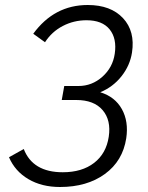

<svg xmlns="http://www.w3.org/2000/svg" viewBox="-20 -739 593 768"><path d="M220 9Q147 9 93.5 -22.5Q40 -54 16 -110L75 -143Q111 -50 231 -50Q308 -50 356.5 -87.5Q405 -125 415 -192Q425 -258 390.5 -298.5Q356 -339 285 -339H227L237 -395H294Q348 -395 389.5 -432Q431 -469 439 -524Q448 -585 418.5 -621.5Q389 -658 326 -658Q275 -658 231 -635Q187 -612 160 -570L113 -604Q197 -719 331 -719Q423 -719 472 -666.5Q521 -614 508 -529Q500 -477 466 -434Q432 -391 381 -370Q440 -352 467.5 -302.5Q495 -253 485 -186Q471 -95 399.5 -43Q328 9 220 9Z"/></svg>

Font: Raleway-v4020
Style: Italic
Weight: 400
Italic angle: -12°
Designer: Matt McInerney, Pablo Impallari, Rodrigo Fuenzalida
Foundry: Matt McInerney, Pablo Impallari, Rodrigo Fuenzalida
Version: Version 4.020;PS 004.020;hotconv 1.0.88;makeotf.lib2.5.64775